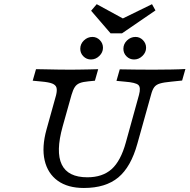

<svg xmlns="http://www.w3.org/2000/svg" viewBox="-20 -910 929 941"><path d="M391.1 11.3Q312.1 11.3 262.9 -24.2Q213.7 -59.7 198.8 -124.2Q183.9 -188.7 208.1 -275.8L254.8 -443.5Q260.5 -466.9 256.9 -480.2Q253.2 -493.5 236.3 -500.4Q219.4 -507.3 182.3 -510.5L140.3 -514.5L156.5 -571Q174.2 -571 203.2 -570.2Q232.3 -569.4 265.3 -569Q298.4 -568.5 326.6 -568.5H327.4H328.2Q349.2 -568.5 371.8 -569Q394.4 -569.4 417.3 -569.8Q440.3 -570.2 461.3 -571L445.2 -514.5L412.9 -511.3Q386.3 -508.9 371 -502.8Q355.6 -496.8 346.8 -483.5Q337.9 -470.2 330.6 -445.2L287.1 -290.3Q252.4 -166.1 282.7 -103.6Q312.9 -41.1 408.1 -41.1Q482.3 -41.1 527 -81Q571.8 -121 596.8 -212.1L661.3 -445.2Q671 -481.5 658.1 -493.5Q645.2 -505.6 592.7 -509.7L550.8 -513.7L566.9 -570.2Q606.5 -569.4 648.4 -569Q690.3 -568.5 730.6 -568.5Q778.2 -568.5 821.4 -569.4Q864.5 -570.2 888.7 -571.8L872.6 -515.3L818.5 -509.7Q783.1 -506.5 764.1 -500.8Q745.2 -495.2 735.9 -482.7Q726.6 -470.2 720.2 -445.2L653.2 -205.6Q621.8 -91.9 559.7 -40.3Q497.6 11.3 391.1 11.3ZM425.8 -618.5Q404 -618.5 388.7 -633.9Q373.4 -649.2 373.4 -671Q373.4 -694.4 391.1 -711.7Q408.9 -729 433.1 -729Q454 -729 469.4 -713.3Q484.7 -697.6 484.7 -675.8Q484.7 -653.2 466.9 -635.9Q449.2 -618.5 425.8 -618.5ZM637.1 -618.5Q615.3 -618.5 600 -633.9Q584.7 -649.2 584.7 -671Q584.7 -694.4 602.4 -711.7Q620.2 -729 644.4 -729Q665.3 -729 680.6 -713.3Q696 -697.6 696 -675.8Q696 -653.2 678.2 -635.9Q660.5 -618.5 637.1 -618.5ZM725 -889.5 741.9 -858.9 578.2 -746.8H521.8L426.6 -857.3L454 -889.5L613.7 -802.4H546.8Z"/></svg>

Font: Playfair 5pt SemiExpanded Light
Style: Italic
Weight: 300
Width: 6
Italic angle: -15.6°
Designer: Claus Eggers Sørensen
Foundry: Claus Eggers Sørensen
Version: Version 2.203